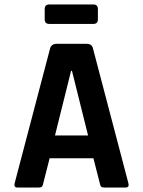

<svg xmlns="http://www.w3.org/2000/svg" viewBox="-20 -839 640 859"><path d="M398 -732H200Q180 -732 180 -753V-798Q180 -819 200 -819H398Q418 -819 418 -798V-753Q418 -732 398 -732ZM154 0H58Q40 0 46 -21L204 -622Q210 -643 234 -643H366Q392 -643 396 -622L554 -21Q560 0 542 0H446Q436 0 432 -4.5Q428 -9 426 -21L398 -131H202L174 -21Q172 -9 168 -4.5Q164 0 154 0ZM298 -522 226 -233H374L302 -522Z"/></svg>

Font: RajdhaniMono
Style: Bold
Weight: 700
Monospace: yes
Designer: Satya Rajpurohit, Jyotish Sonowal
Foundry: Indian Type Foundry
Version: Version 1.201;PS 1.0;hotconv 1.0.78;makeotf.lib2.5.61930; tt